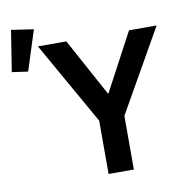

<svg xmlns="http://www.w3.org/2000/svg" viewBox="-106 -888 947 972"><g transform="rotate(-10 367.5 -402.0)"><path d="M63 -581.1 -19 -592.8 14.2 -804.2 128.9 -787.1ZM374 0V-273.9L133.8 -698.2H279.8L441.9 -400.9H443.8L602.1 -698.2H744.1L503.9 -275.9V0Z"/></g></svg>

Font: Anuphan SemiBold
Style: Bold
Weight: 600
Designer: Mike Abbink, Paul van der Laan, Pieter van Rosmalen, Mint Tantisuwanna
Foundry: Bold Monday; Cadson Demak
Version: Version 3.002;hotconv 1.0.109;makeotfexe 2.5.65596